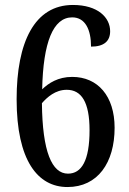

<svg xmlns="http://www.w3.org/2000/svg" viewBox="-20 -744 520 774"><path d="M252 10C374 10 442 -88 442 -229C442 -357 374 -434 271 -434C214 -434 176 -409 150 -384C154 -573 194 -674 271 -674C324 -674 347 -624 347 -556C399 -556 424 -578 424 -618C424 -673 375 -724 274 -724C119 -724 47 -574 47 -344C47 -97 132 10 252 10ZM254 -44C189 -44 151 -133 149 -328C170 -352 203 -382 249 -382C308 -382 341 -333 341 -219C341 -97 309 -44 254 -44Z"/></svg>

Font: Noto Serif Condensed Medium
Style: Regular
Weight: 500
Width: 3
Designer: Monotype Design Team
Foundry: Monotype Imaging Inc.
Version: Version 2.015